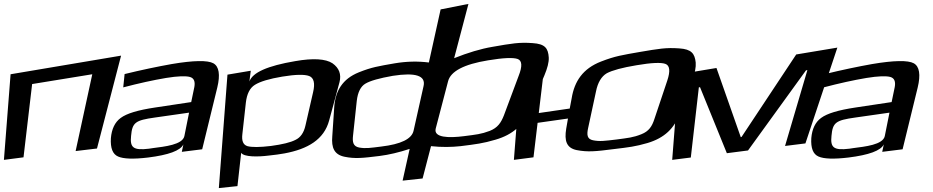

<svg xmlns="http://www.w3.org/2000/svg" viewBox="-52 -782 4762 980"><path d="M443 -24 566 -498 2 -403 -32 34 68 21 112 -353 419 -403 334 -11Z M980 -20 1057 -335C1073 -401 1066 -443 1037 -459C1008 -475 936 -474 824 -455C751 -442 670 -425 584 -404L577 -336C657 -357 730 -373 795 -384C856 -394 897 -395 918 -389C938 -383 945 -366 940 -338L924 -261L738 -233C652 -220 595 -203 564 -180C534 -158 518 -123 514 -77C511 -26 523 5 551 17C578 29 629 31 704 22C808 9 869 -13 884 -45L876 -7ZM617 -88C623 -157 639 -168 738 -182L913 -207L889 -87C879 -43 789 -34 728 -26L708 -23C627 -13 611 -30 617 -88Z M1320 12C1351 9 1377 5 1400 1C1519 -21 1602 -70 1628 -167L1681 -363C1691 -403 1679 -435 1645 -459C1610 -482 1546 -486 1455 -470C1313 -446 1237 -412 1221 -366L1228 -421L1109 -401L1065 178L1160 168L1179 -2C1193 20 1266 19 1320 12ZM1507 -141C1499 -105 1482 -80 1456 -68C1431 -55 1390 -45 1331 -37C1273 -30 1233 -30 1211 -36C1189 -43 1181 -63 1185 -97L1203 -259C1208 -302 1223 -333 1249 -349C1276 -366 1323 -380 1389 -391C1456 -402 1502 -403 1526 -394C1550 -385 1557 -357 1546 -311Z M2105 129 2148 -36C2203 -30 2253 -31 2299 -36C2378 -46 2413 -50 2477 -69C2567 -95 2620 -145 2653 -223L2727 -398C2742 -434 2750 -464 2749 -488C2746 -536 2730 -558 2666 -562C2598 -567 2559 -560 2462 -543C2402 -533 2336 -513 2266 -485L2339 -762L2197 -734L2137 -463C2081 -470 2024 -469 1964 -459C1878 -444 1845 -439 1780 -413C1695 -379 1660 -317 1654 -236L1644 -86C1639 -28 1654 7 1706 18C1760 29 1798 25 1886 14C1933 8 1984 -4 2039 -22L2003 140ZM1894 -34C1838 -27 1815 -23 1781 -29C1751 -35 1746 -56 1750 -90L1769 -267C1774 -311 1789 -341 1813 -355C1838 -370 1885 -383 1953 -395C2069 -413 2122 -396 2110 -343L2059 -115C2050 -73 1995 -46 1894 -34ZM2172 -126 2235 -367C2248 -418 2316 -454 2439 -474C2517 -487 2567 -489 2590 -481C2613 -473 2615 -444 2595 -394L2520 -193C2505 -155 2488 -130 2448 -114C2403 -97 2378 -95 2316 -87C2238 -77 2160 -79 2172 -126Z M2671 21 2692 -155 2847 -177 2838 -125C2828 -64 2839 -27 2891 -16C2948 -5 2988 -9 3081 -21C3157 -30 3191 -34 3253 -52C3340 -78 3390 -127 3418 -203L3482 -375C3495 -410 3501 -439 3499 -463C3494 -509 3477 -531 3415 -535C3347 -540 3310 -533 3215 -517C3124 -501 3088 -496 3016 -468C2923 -432 2880 -367 2866 -281L2856 -228L2698 -205L2724 -423L2605 -403L2571 34ZM3288 -174C3276 -137 3260 -112 3222 -97C3180 -80 3154 -78 3095 -70C3035 -63 3010 -59 2975 -66C2945 -72 2942 -93 2950 -129L2990 -315C2999 -361 3018 -392 3045 -408C3073 -423 3124 -437 3197 -449C3273 -462 3322 -464 3344 -456C3367 -448 3370 -419 3354 -371Z M4059 -50 4222 -539 4012 -504 3733 -83 3729 -82 3605 -435 3413 -403 3379 34 3474 22 3515 -336 3521 -337 3658 0 3766 -14 4062 -423 4069 -424 3955 -37Z M4555 -20 4632 -335C4648 -401 4641 -443 4612 -459C4583 -475 4511 -474 4399 -455C4326 -442 4245 -425 4159 -404L4152 -336C4232 -357 4305 -373 4370 -384C4431 -394 4472 -395 4493 -389C4513 -383 4520 -366 4515 -338L4499 -261L4313 -233C4227 -220 4170 -203 4139 -180C4109 -158 4093 -123 4089 -77C4086 -26 4098 5 4126 17C4153 29 4204 31 4279 22C4383 9 4444 -13 4459 -45L4451 -7ZM4192 -88C4198 -157 4214 -168 4313 -182L4488 -207L4464 -87C4454 -43 4364 -34 4303 -26L4283 -23C4202 -13 4186 -30 4192 -88Z"/></svg>

Font: Gamestation Warped
Style: Italic
Weight: 400
Designer: Jonas Hecksher
Foundry: Jonas Hecksher, Playtypeª, e-types AS
Version: Version 1.003